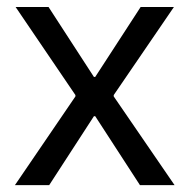

<svg xmlns="http://www.w3.org/2000/svg" viewBox="-20 -538 550 558"><path d="M256.8 -200.2H252.9L123 0H23.4L199.2 -257.8V-261.7L25.4 -517.6H121.1L252.9 -314.5H256.8L388.7 -517.6H485.4L310.5 -261.7V-257.8L487.3 0H386.7Z"/></svg>

Font: Reddit Sans Chocolate
Style: Regular
Weight: 400
Designer: Stephen Hutchings
Foundry: Reddit
Version: Version 1.013